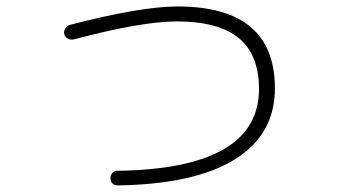

<svg xmlns="http://www.w3.org/2000/svg" viewBox="-20 -557 1040 591"><path d="M206.1 -435.5Q197.3 -433.6 188.5 -438.5Q179.7 -443.4 177.7 -452.1Q175.8 -460.9 180.7 -469.2Q185.5 -477.5 195.3 -480.5Q414.1 -537.1 526.4 -537.1Q826.2 -537.1 826.2 -285.2Q826.2 -143.6 703.6 -66.9Q581.1 9.8 343.8 13.7Q321.3 13.7 320.3 -7.8Q319.3 -16.6 325.2 -23.9Q331.1 -31.2 339.8 -31.2Q776.4 -37.1 777.3 -282.2Q777.3 -388.7 714.8 -439.9Q652.3 -491.2 522.5 -491.2Q412.1 -490.2 206.1 -435.5Z"/></svg>

Font: Rounded-L Mgen+ 1mn light
Style: Regular
Weight: 200
Designer: [Source Han Sans]
Ryoko NISHIZUKA  (kana & ideographs); Paul D. Hunt (Latin, Greek & Cyrillic); Wenlong ZHANG  (bopomofo
Version: Version 1.059.20150602